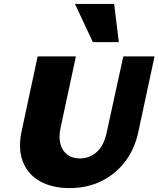

<svg xmlns="http://www.w3.org/2000/svg" viewBox="-20 -947 812 984"><path d="M336 17Q247 17 185 -18Q123 -53 97.5 -117.5Q72 -182 90 -271L173 -658H369L290 -290Q280 -241 290.5 -206Q301 -171 327 -153Q353 -135 389 -135Q438 -135 475 -167Q512 -199 527 -269L612 -658H772L689 -271Q671 -185 622.5 -120.5Q574 -56 501 -19.5Q428 17 336 17ZM456 -731 364 -927H565L589 -731Z"/></svg>

Font: Ysabeau Office Black
Style: Italic
Weight: 900
Italic angle: -12°
Designer: Christian Thalmann (Catharsis Fonts)
Version: Version 2.001;gftools[0.9.30]; featfreeze: tnum,lnum,ss02